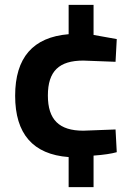

<svg xmlns="http://www.w3.org/2000/svg" viewBox="-20 -669 531 786"><path d="M261 -26V97H363V-32C405 -35 437 -40 458 -46L453 -139L321 -134C222 -134 176 -179 176 -278C176 -378 222 -421 321 -421L453 -416L458 -509L363 -526V-649H261V-529C115 -517 42 -433 42 -277C42 -121 115 -37 261 -26Z"/></svg>

Font: All Genders v4
Style: Regular
Weight: 400
Designer: Rassam Alawdi
Foundry: Rassam Art
Version: Version 3.100;FEAKit 1.0